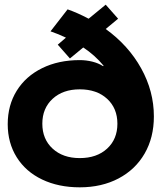

<svg xmlns="http://www.w3.org/2000/svg" viewBox="-20 -789 691 821"><path d="M13 -258Q13 -339 51.5 -401Q90 -463 160 -497.5Q230 -532 321 -532Q348 -532 374.5 -525.5Q401 -519 421 -506L423 -508Q386 -553 336 -586L279 -539L227 -598L262 -628Q231 -643 196 -655L269 -749Q312 -734 359 -709L432 -769L485 -709L432 -665Q529 -595 583.5 -497Q638 -399 638 -291Q638 -201 598.5 -132.5Q559 -64 487 -26Q415 12 321 12Q230 12 160 -21.5Q90 -55 51.5 -116.5Q13 -178 13 -258ZM321 -113Q394 -113 438 -153.5Q482 -194 482 -260Q482 -326 438 -366.5Q394 -407 321 -407Q249 -407 205 -366.5Q161 -326 161 -260Q161 -194 205 -153.5Q249 -113 321 -113Z"/></svg>

Font: Non Bureau Extended
Style: Bold
Weight: 700
Width: 7
Designer: Jona Saucedo
Foundry: Non Foundry
Version: Version 1.000; ttfautohint (v1.8.4)